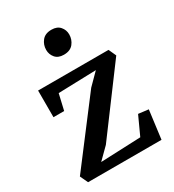

<svg xmlns="http://www.w3.org/2000/svg" viewBox="-190 -909 927 1020"><g transform="rotate(-30 273.0 -399.5)"><path d="M381.5 -495 149.5 -488 127 -391H61.5V-554.5H493.5L514.5 -508.5L229 -124.5L162 -58L407.5 -68L459.5 -181.5L521 -174L498.5 0H48L25.5 -48L313.5 -426.5ZM275.5 -650.5Q241.5 -650.5 224 -671.2Q206.5 -692 206.5 -719.5Q206.5 -751 225.8 -775Q245 -799 283.5 -799H284.5Q318.5 -799 336.2 -778.5Q354 -758 354 -730.5Q354 -699 334.8 -674.8Q315.5 -650.5 276.5 -650.5Z"/></g></svg>

Font: Merriweather 20pt SemiBold
Style: Regular
Weight: 600
Version: Version 2.100